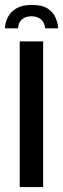

<svg xmlns="http://www.w3.org/2000/svg" viewBox="-30 -759 256 779"><path d="M99 -739Q143 -739 165.5 -723Q188 -707 196.5 -685Q205 -663 206 -644H153Q151 -669 135.5 -681Q120 -693 98 -693Q76 -693 60.5 -681.5Q45 -670 43 -644H-10Q-9 -668 2 -689.5Q13 -711 36.5 -725Q60 -739 99 -739ZM50 0V-591H145V0Z"/></svg>

Font: Alumni Sans SemiBold
Style: Regular
Weight: 600
Designer: Robert E. Leuschke
Foundry: Robert E. Leuschke
Version: Version 1.018